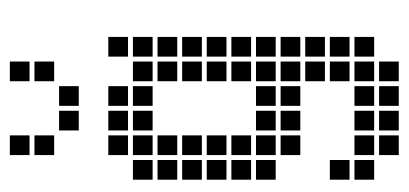

<svg xmlns="http://www.w3.org/2000/svg" viewBox="-240 -445 830 390"><g transform="rotate(-90 175.0 -250.0)"><path d="M5 -395V-355H45V-395ZM5 -345V-305H45V-345ZM5 -295V-255H45V-295ZM5 -245V-205H45V-245ZM5 -195V-155H45V-195ZM5 -145V-105H45V-145ZM55 -95V-55H95V-95ZM55 -145V-105H95V-145ZM55 -195V-155H95V-195ZM55 -245V-205H95V-245ZM55 -295V-255H95V-295ZM55 -345V-305H95V-345ZM55 -395V-355H95V-395ZM55 -445V-405H95V-445ZM105 -145V-105H145V-145ZM155 -145V-105H195V-145ZM155 -95V-55H195V-95ZM105 -95V-55H145V-95ZM205 -395V-355H245V-395ZM205 -345V-305H245V-345ZM205 -295V-255H245V-295ZM205 -245V-205H245V-245ZM205 -195V-155H245V-195ZM205 -145V-105H245V-145ZM205 -95V-55H245V-95ZM255 -445V-405H295V-445ZM255 -395V-355H295V-395ZM255 -345V-305H295V-345ZM255 -295V-255H295V-295ZM255 -245V-205H295V-245ZM255 -195V-155H295V-195ZM255 -145V-105H295V-145ZM105 -445V-405H145V-445ZM155 -445V-405H195V-445ZM255 -95V-55H295V-95ZM255 -45V-5H295V-45ZM205 -45V-5H245V-45ZM205 5V45H245V5ZM205 55V95H245V55ZM255 55V95H295V55ZM255 5V45H295V5ZM155 55V95H195V55ZM105 55V95H145V55ZM55 55V95H95V55ZM5 55V95H45V55ZM5 5V45H45V5ZM55 105V145H95V105ZM105 105V145H145V105ZM155 105V145H195V105ZM205 105V145H245V105ZM105 -395V-355H145V-395ZM155 -395V-355H195V-395ZM55 -595V-555H95V-595ZM55 -645V-605H95V-645ZM105 -545V-505H145V-545ZM205 -645V-605H245V-645ZM205 -595V-555H245V-595ZM155 -545V-505H195V-545Z"/></g></svg>

Font: Nose Transport 13 Square
Style: Regular
Weight: 400
Designer: Nico Rohrbach
Foundry: Nose
Version: Version 1.400;Glyphs 3.2.3 (3260)